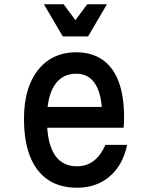

<svg xmlns="http://www.w3.org/2000/svg" viewBox="-20 -860 690 896"><path d="M172 -361H495L457 -313Q457 -414 426.5 -465Q396 -516 336 -516Q269 -516 234 -461.5Q199 -407 199 -305Q199 -195 234 -139.5Q269 -84 339 -84Q384 -84 417 -109Q450 -134 472 -184H573Q560 -120 527.5 -75.5Q495 -31 447.5 -7.5Q400 16 339 16Q259 16 204 -21Q149 -58 120.5 -129.5Q92 -201 92 -305Q92 -403 121.5 -472Q151 -541 205.5 -578.5Q260 -616 336 -616Q408 -616 458 -581.5Q508 -547 533.5 -479.5Q559 -412 559 -314Q559 -301 558.5 -288Q558 -275 557 -264H172ZM479 -840 391 -690H273L185 -840H277L361 -727H303L387 -840Z"/></svg>

Font: Martian Mono SemiCondensed
Style: Regular
Weight: 400
Width: 4
Designer: Roman Shamin
Foundry: Evil Martians
Version: Version 1.000